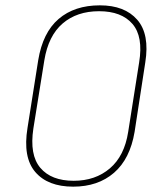

<svg xmlns="http://www.w3.org/2000/svg" viewBox="-20 -687 602 719"><path d="M254 12Q159 12 112 -43Q65 -98 83 -208L123 -461Q140 -565 199.5 -616Q259 -667 354 -667Q447 -667 494 -613Q541 -559 524 -453L484 -193Q467 -92 407 -40Q347 12 254 12ZM256 -10Q337 -10 391.5 -56.5Q446 -103 460 -193L501 -453Q517 -550 476 -597.5Q435 -645 351 -645Q268 -645 214.5 -599Q161 -553 146 -461L105 -206Q90 -107 131 -58.5Q172 -10 256 -10Z"/></svg>

Font: Sofia Sans Thin
Style: Italic
Weight: 250
Italic angle: -9°
Version: Version 4.100-B